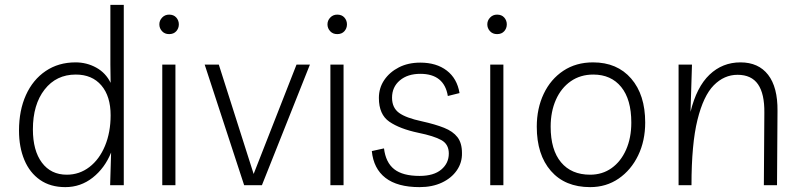

<svg xmlns="http://www.w3.org/2000/svg" viewBox="-20 -760 3285 788"><path d="M488 -740V0H432L436 -134Q410 -70 360.5 -31Q311 8 248 8Q187 8 144.5 -21.5Q102 -51 80 -103.5Q58 -156 58 -224Q58 -307 86.5 -370Q115 -433 167.5 -468.5Q220 -504 290 -504Q336 -504 375 -482.5Q414 -461 434 -420L433 -495V-740ZM291 -454Q211 -454 163 -392.5Q115 -331 115 -229Q115 -142 152 -92.5Q189 -43 254 -43Q306 -43 347 -74.5Q388 -106 411 -161.5Q434 -217 434 -287Q434 -365 396 -409.5Q358 -454 291 -454Z M700 -495V0H646V-495ZM674 -620Q656 -620 645 -632Q634 -644 634 -660Q634 -676 645.5 -688Q657 -700 674 -700Q693 -700 703.5 -688Q714 -676 714 -660Q714 -644 703.5 -632Q693 -620 674 -620Z M1197 -495H1252L1055 0H982L820 -495H878L1021 -46Z M1390 -495V0H1336V-495ZM1364 -620Q1346 -620 1335 -632Q1324 -644 1324 -660Q1324 -676 1335.5 -688Q1347 -700 1364 -700Q1383 -700 1393.5 -688Q1404 -676 1404 -660Q1404 -644 1393.5 -632Q1383 -620 1364 -620Z M1702 8Q1611 8 1562 -30Q1513 -68 1506 -140L1556 -151Q1563 -93 1598 -65.5Q1633 -38 1702 -38Q1760 -38 1791 -64Q1822 -90 1822 -130Q1822 -168 1791.5 -185Q1761 -202 1697 -215Q1621 -231 1578 -260.5Q1535 -290 1535 -358Q1535 -399 1557 -431.5Q1579 -464 1617 -483.5Q1655 -503 1705 -503Q1771 -503 1813.5 -470.5Q1856 -438 1866 -378L1818 -366Q1803 -457 1705 -457Q1653 -457 1621 -430Q1589 -403 1589 -359Q1589 -318 1617.5 -297Q1646 -276 1712 -262Q1766 -250 1802.5 -235.5Q1839 -221 1857.5 -197Q1876 -173 1876 -132Q1877 -93 1855 -61Q1833 -29 1793.5 -10.5Q1754 8 1702 8Z M2046 -495V0H1992V-495ZM2020 -620Q2002 -620 1991 -632Q1980 -644 1980 -660Q1980 -676 1991.5 -688Q2003 -700 2020 -700Q2039 -700 2049.5 -688Q2060 -676 2060 -660Q2060 -644 2049.5 -632Q2039 -620 2020 -620Z M2414 -504Q2513 -504 2570.5 -437.5Q2628 -371 2628 -257Q2628 -182 2599 -122Q2570 -62 2519 -27Q2468 8 2402 8Q2299 8 2241 -58.5Q2183 -125 2183 -240Q2183 -315 2211.5 -375Q2240 -435 2292 -469.5Q2344 -504 2414 -504ZM2402 -43Q2452 -43 2490 -70Q2528 -97 2549.5 -145.5Q2571 -194 2571 -257Q2571 -352 2529.5 -403Q2488 -454 2415 -454Q2362 -454 2322.5 -426.5Q2283 -399 2261.5 -350.5Q2240 -302 2240 -240Q2240 -145 2282.5 -94Q2325 -43 2402 -43Z M2765 0V-495H2820L2814 -301Q2839 -403 2892 -453.5Q2945 -504 3019 -504Q3093 -504 3132.5 -453Q3172 -402 3171 -305L3169 0H3115L3117 -297Q3118 -375 3091 -414Q3064 -453 3007 -453Q2952 -453 2909.5 -410Q2867 -367 2842.5 -268Q2818 -169 2818 0Z"/></svg>

Font: Livvic Light
Style: Regular
Weight: 300
Designer: Jacques Le Bailly, Baron von Fonthausen
Version: Version 1.001; ttfautohint (v1.8.2)